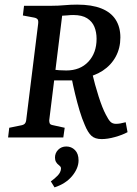

<svg xmlns="http://www.w3.org/2000/svg" viewBox="-20 -595 594 831"><path d="M15 0 20 -42 69 -52Q82 -54 87.5 -60Q93 -66 94 -80L145 -491Q147 -506 142.5 -511.5Q138 -517 127 -519L79 -528L84 -570H204Q232 -570 259 -572.5Q286 -575 314 -575Q377 -575 418.5 -558.5Q460 -542 480.5 -510Q501 -478 501 -433Q501 -387 481 -350Q461 -313 424.5 -289Q388 -265 340 -258L310 -247H202L207 -295Q220 -292 237.5 -291Q255 -290 267 -290Q327 -290 362.5 -328Q398 -366 398 -427Q398 -456 388.5 -479Q379 -502 357 -516Q335 -530 297 -530Q285 -530 271.5 -528.5Q258 -527 249 -527L193 -74Q193 -66 195.5 -60.5Q198 -55 210 -53L260 -42L254 0ZM420 7Q391 7 375.5 -7.5Q360 -22 347 -54Q335 -81 324.5 -116Q314 -151 305 -188.5Q296 -226 289 -262L378 -282Q391 -227 407 -177Q423 -127 438 -99Q449 -77 458 -68Q467 -59 482 -59Q499 -59 524 -66L532 -23Q510 -11 478 -2Q446 7 420 7ZM216 216 200 190Q216 179 229.5 165Q243 151 244 135Q244 128 241 125.5Q238 123 234 119Q227 114 222.5 106Q218 98 218 87Q218 67 232 53Q246 39 267 39Q289 39 304.5 54.5Q320 70 320 99Q320 133 292.5 166.5Q265 200 216 216Z"/></svg>

Font: Yrsa Medium
Style: Italic
Weight: 500
Italic angle: -7.10001°
Designer: Anna Giedrys (Yrsa+Rasa design), David Brezina (Yrsa art-direction, Rasa art-direction, design)
Foundry: Rosetta Type Foundry
Version: Version 2.004